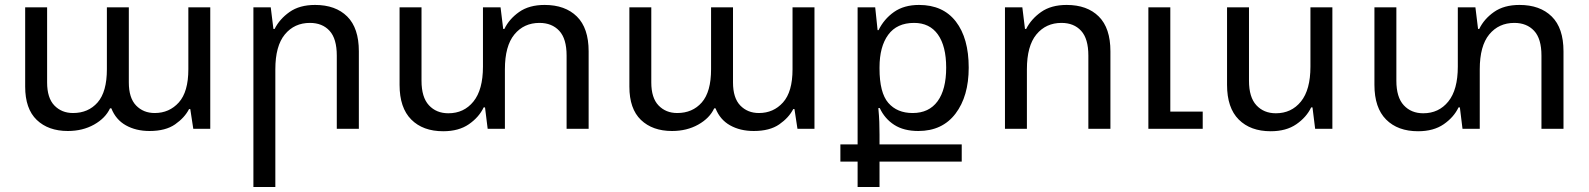

<svg xmlns="http://www.w3.org/2000/svg" viewBox="-20 -522 6438 778"><path d="M254.9 8.8Q175.8 8.8 128.9 -36.1Q82 -81.1 82 -170.9V-492.2H170.9V-188Q170.9 -125 200.4 -94.5Q230 -64 275.9 -64Q337.9 -64 375.5 -106.9Q413.1 -149.9 413.1 -241.2V-492.2H502V-188Q502 -125 531.5 -94.5Q561 -64 606.9 -64Q666 -64 704.6 -106.9Q743.2 -149.9 743.2 -241.2V-492.2H832V0H763.2L751 -80.1H746.1Q728 -44.9 689.5 -18.1Q650.9 8.8 585.9 8.8Q530.8 8.8 490 -14.2Q449.2 -37.1 431.2 -83H425.8Q407.2 -43 361.1 -17.1Q314.9 8.8 254.9 8.8Z M1006.8 235.8V-492.2H1077.1L1087.9 -404.8H1092.8Q1112.8 -444.8 1153.3 -473.4Q1193.8 -502 1256.8 -502Q1339.8 -502 1387 -455.1Q1434.1 -408.2 1434.1 -314V0H1344.7V-296.9Q1344.7 -365.2 1315.4 -397.2Q1286.1 -429.2 1235.8 -429.2Q1172.9 -429.2 1134.3 -382.6Q1095.7 -335.9 1095.7 -241.2V235.8Z M2187 -502Q2270 -502 2317.6 -455.1Q2365.2 -408.2 2365.2 -314V0H2275.9V-296.9Q2275.9 -365.2 2246.1 -397.2Q2216.3 -429.2 2166 -429.2Q2103 -429.2 2064.5 -382.6Q2025.9 -335.9 2025.9 -241.2V0H1956.1L1945.3 -86.9H1939.9Q1920.9 -46.9 1879.9 -18.6Q1838.9 9.8 1775.9 9.8Q1693.8 9.8 1646.5 -37.6Q1599.1 -85 1599.1 -178.2V-492.2H1688V-194.8Q1688 -127.9 1718 -95.5Q1748 -63 1796.9 -63Q1859.9 -63 1898.4 -110.6Q1937 -158.2 1937 -252V-492.2H2008.3L2019 -404.8H2023.9Q2043 -444.8 2083.5 -473.4Q2124 -502 2187 -502Z M2703.1 8.8Q2624 8.8 2577.1 -36.1Q2530.3 -81.1 2530.3 -170.9V-492.2H2619.1V-188Q2619.1 -125 2648.7 -94.5Q2678.2 -64 2724.1 -64Q2786.1 -64 2823.7 -106.9Q2861.3 -149.9 2861.3 -241.2V-492.2H2950.2V-188Q2950.2 -125 2979.7 -94.5Q3009.3 -64 3055.2 -64Q3114.3 -64 3152.8 -106.9Q3191.4 -149.9 3191.4 -241.2V-492.2H3280.3V0H3211.4L3199.2 -80.1H3194.3Q3176.3 -44.9 3137.7 -18.1Q3099.1 8.8 3034.2 8.8Q2979 8.8 2938.2 -14.2Q2897.5 -37.1 2879.4 -83H2874Q2855.5 -43 2809.3 -17.1Q2763.2 8.8 2703.1 8.8Z M3455.1 235.8V132.8H3385.3V63H3455.1V-492.2H3526.4L3536.1 -399.9H3540Q3562 -444.8 3602.5 -473.4Q3643.1 -502 3704.1 -502Q3801.3 -502 3853.3 -434.6Q3905.3 -367.2 3905.3 -248Q3905.3 -131.8 3851.8 -61.5Q3798.3 8.8 3701.2 8.8Q3642.1 8.8 3603.5 -16.1Q3564.9 -41 3544.9 -84H3539.1Q3542 -53.2 3543 -28.1Q3543.9 -2.9 3543.9 22.9V63H3877V132.8H3543.9V235.8ZM3678.2 -64Q3744.1 -64 3779.1 -111.6Q3814 -159.2 3814 -248Q3814 -335 3780.5 -382.1Q3747.1 -429.2 3684.1 -429.2Q3614.3 -429.2 3579.1 -381.1Q3543.9 -333 3543.9 -249V-244.1Q3543.9 -146 3579.6 -105Q3615.2 -64 3678.2 -64Z M4052.2 0V-492.2H4122.6L4133.3 -404.8H4138.2Q4158.2 -444.8 4198.7 -473.4Q4239.3 -502 4302.2 -502Q4385.3 -502 4432.4 -455.1Q4479.5 -408.2 4479.5 -314V0H4390.1V-296.9Q4390.1 -365.2 4360.8 -397.2Q4331.5 -429.2 4281.2 -429.2Q4218.3 -429.2 4179.7 -382.6Q4141.1 -335.9 4141.1 -241.2V0ZM4633.3 0V-492.2H4722.2V-69.8H4853.5V0Z M5378.9 -492.2V0H5309.1L5298.3 -86.9H5293Q5273.9 -46.9 5232.9 -18.6Q5191.9 9.8 5128.9 9.8Q5046.9 9.8 4999.5 -37.6Q4952.1 -85 4952.1 -178.2V-492.2H5041V-194.8Q5041 -127.9 5071 -95.5Q5101.1 -63 5149.9 -63Q5212.9 -63 5251.5 -110.6Q5290 -158.2 5290 -252V-492.2Z M6137.2 -502Q6220.2 -502 6267.8 -455.1Q6315.4 -408.2 6315.4 -314V0H6226.1V-296.9Q6226.1 -365.2 6196.3 -397.2Q6166.5 -429.2 6116.2 -429.2Q6053.2 -429.2 6014.6 -382.6Q5976.1 -335.9 5976.1 -241.2V0H5906.2L5895.5 -86.9H5890.1Q5871.1 -46.9 5830.1 -18.6Q5789.1 9.8 5726.1 9.8Q5644 9.8 5596.7 -37.6Q5549.3 -85 5549.3 -178.2V-492.2H5638.2V-194.8Q5638.2 -127.9 5668.2 -95.5Q5698.2 -63 5747.1 -63Q5810.1 -63 5848.6 -110.6Q5887.2 -158.2 5887.2 -252V-492.2H5958.5L5969.2 -404.8H5974.1Q5993.2 -444.8 6033.7 -473.4Q6074.2 -502 6137.2 -502Z"/></svg>

Font: Kurinto Seri
Style: Regular
Weight: 400
Designer: Kurinto was developed by Clint Goss from a range of fonts that are compatible with the SIL Open Font License Version 1.1
Foundry: Clinton F. Goss
Version: Version 2.196; July 25, 2020